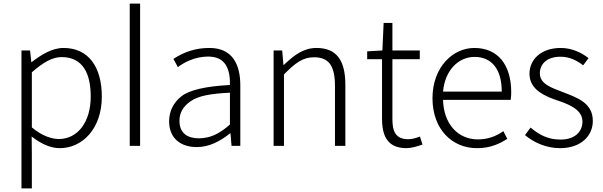

<svg xmlns="http://www.w3.org/2000/svg" viewBox="-20 -815 3371 1073"><path d="M100 238H158V46L157 -52C212 -9 265 13 314 13C439 13 549 -94 549 -275C549 -439 476 -547 335 -547C270 -547 209 -508 157 -468H155L148 -533H100ZM309 -38C270 -38 215 -55 158 -103V-411C222 -467 273 -496 324 -496C444 -496 487 -403 487 -275C487 -132 413 -38 309 -38Z M763 0V-795H705V0Z M1080 7C1148 7 1210 -25 1266 -70H1268L1274 0H1323V-338C1323 -456 1278 -547 1151 -547C1075 -547 1013 -527 949 -486L974 -440C1013 -469 1070 -498 1143 -499C1192 -498 1221 -484 1242 -452C1262 -419 1266 -377 1265 -340C1130 -333 1039 -312 994 -277C949 -241 926 -195 925 -138C925 -38 994 7 1080 7ZM1092 -42C1032 -42 983 -67 983 -140C983 -181 1000 -218 1045 -249C1089 -280 1160 -292 1265 -297V-119C1201 -63 1152 -43 1092 -42Z M1509 0H1567V-399C1630 -463 1672 -495 1735 -495C1819 -495 1852 -446 1852 -333V0H1910V-341C1910 -478 1861 -547 1748 -547C1675 -547 1622 -505 1566 -452H1564L1557 -533H1509Z M2252 13C2276 13 2310 4 2341 -7L2327 -52C2308 -44 2282 -37 2262 -37C2191 -37 2173 -81 2173 -148V-484H2326V-533H2173V-687H2124L2117 -533L2032 -528V-484H2115V-152C2115 -53 2147 13 2252 13Z M2645 13C2722 13 2772 -12 2815 -39L2793 -82C2753 -54 2708 -36 2651 -36C2536 -36 2459 -126 2456 -257H2834C2836 -270 2837 -284 2837 -299C2837 -456 2760 -547 2631 -547C2510 -547 2397 -439 2397 -266C2397 -91 2508 13 2645 13ZM2456 -303C2467 -426 2545 -497 2632 -497C2725 -497 2784 -432 2784 -303Z M3110 13C3227 13 3293 -56 3293 -139C3293 -242 3203 -270 3121 -302C3059 -326 2997 -346 2997 -406C2997 -454 3033 -498 3112 -498C3164 -498 3203 -477 3239 -450L3269 -490C3229 -522 3174 -547 3114 -547C3002 -547 2939 -481 2939 -403C2939 -312 3027 -276 3106 -250C3167 -229 3235 -199 3235 -136C3235 -80 3194 -35 3113 -35C3040 -35 2992 -63 2945 -102L2914 -60C2962 -20 3030 13 3110 13Z"/></svg>

Font: Spoqa Han Sans Neo Light
Style: Regular
Weight: 300
Designer: [Spoqa Han Sans Neo] Dong-huui Kim  Younghwa Kang  Yujin Lee  [Noto Sans] Ryoko NISHIZUKA  (kana & ideographs); Paul D. 
Foundry: Spoqa (http://www.spoqa-han-sans.com)
Version: Version 1.000